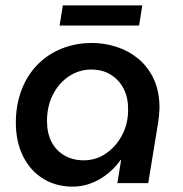

<svg xmlns="http://www.w3.org/2000/svg" viewBox="-20 -682 683 715"><path d="M251 13Q188 13 140 -17Q92 -47 65.5 -101Q39 -155 39 -225Q39 -290 59.5 -345Q80 -400 118 -439.5Q156 -479 208.5 -500.5Q261 -522 323 -522Q368 -522 412.5 -508Q457 -494 493.5 -464.5Q530 -435 552 -389Q574 -343 574 -278Q573 -263 572 -250.5Q571 -238 569 -226L532 0H417L431 -86H429Q396 -40 349 -13.5Q302 13 251 13ZM292 -85Q337 -85 374 -110Q411 -135 434 -177.5Q457 -220 457 -272Q458 -316 441.5 -349.5Q425 -383 394 -403Q363 -423 319 -423Q275 -423 237 -398Q199 -373 177 -329.5Q155 -286 155 -232Q155 -186 172 -153.5Q189 -121 220 -103Q251 -85 292 -85ZM202 -587 214 -662H510L498 -587Z"/></svg>

Font: MuseoModerno Thin Medium
Style: Italic
Weight: 500
Italic angle: -9°
Version: Version 1.003